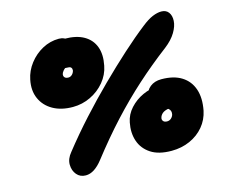

<svg xmlns="http://www.w3.org/2000/svg" viewBox="-103 -857 1201 1018"><g transform="rotate(-15 497.5 -347.5)"><path d="M249 21Q218 21 199.5 -1Q181 -23 180.5 -55.5Q180 -88 206 -119Q269 -199 339.5 -276.5Q410 -354 482.5 -425.5Q555 -497 623 -558.5Q691 -620 750 -666Q784 -693 810.5 -704Q837 -715 859 -715Q885 -715 898.5 -697Q912 -679 910.5 -650Q909 -621 889 -587.5Q869 -554 829 -523Q738 -454 657 -381Q576 -308 498.5 -224Q421 -140 341 -37Q319 -9 296 6Q273 21 249 21ZM277 -347Q213 -347 168 -372.5Q123 -398 103 -443Q83 -488 95 -546Q104 -592 134 -631Q164 -670 206.5 -693Q249 -716 297 -716Q329 -716 347.5 -692.5Q366 -669 360 -638Q355 -618 340 -598Q325 -578 305 -567Q287 -557 278.5 -546.5Q270 -536 269 -529Q267 -518 273.5 -511Q280 -504 294 -504Q305 -504 314 -512.5Q323 -521 326 -534Q327 -544 322 -550Q317 -556 307 -556Q272 -556 249.5 -572Q227 -588 235 -628Q242 -663 266 -685.5Q290 -708 327 -708Q391 -708 432 -684.5Q473 -661 489 -618Q505 -575 493 -516Q484 -468 452 -429.5Q420 -391 374 -369Q328 -347 277 -347ZM722 13Q651 13 608.5 -15Q566 -43 550.5 -89Q535 -135 546 -190Q554 -232 584 -265Q614 -298 655.5 -317Q697 -336 738 -336Q774 -336 792 -321Q810 -306 805 -278Q799 -248 789.5 -229Q780 -210 767 -208Q741 -204 729 -193.5Q717 -183 714 -169Q712 -159 718.5 -151.5Q725 -144 739 -144Q752 -144 761.5 -152.5Q771 -161 774 -173Q778 -193 764.5 -204.5Q751 -216 726 -216Q696 -216 680 -232.5Q664 -249 673 -293Q680 -329 704.5 -348.5Q729 -368 766 -368Q834 -368 877 -341Q920 -314 936.5 -265Q953 -216 940 -149Q930 -101 899.5 -64.5Q869 -28 823 -7.5Q777 13 722 13Z"/></g></svg>

Font: Shantell Sans ExtraBold
Style: Italic
Weight: 800
Italic angle: -11°
Designer: Stephen Nixon, Anya Danilova, Shantell Martin
Foundry: Arrow Type
Version: Version 1.011;[c5ecc13dd]